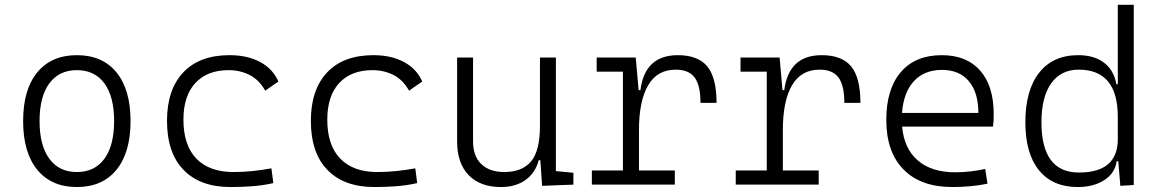

<svg xmlns="http://www.w3.org/2000/svg" viewBox="-20 -752 4728 782"><path d="M293 9.8Q189.5 9.8 131.8 -60.5Q74.2 -130.9 74.2 -258.8Q74.2 -387.2 131.8 -457.3Q189.5 -527.3 293 -527.3Q397 -527.3 454.3 -457.3Q511.7 -387.2 511.7 -258.8Q511.7 -130.9 454.3 -60.5Q397 9.8 293 9.8ZM293 -51.3Q365.7 -51.3 405.3 -105.5Q444.8 -159.7 444.8 -258.8Q444.8 -358.4 405.3 -412.4Q365.7 -466.3 293 -466.3Q220.7 -466.3 180.9 -412.4Q141.1 -358.4 141.1 -258.8Q141.1 -159.7 180.9 -105.5Q220.7 -51.3 293 -51.3Z M918.9 9.8Q795.4 9.8 727.8 -59.8Q660.2 -129.4 660.2 -259.8Q660.2 -386.7 726.3 -457Q792.5 -527.3 915 -527.3Q987.8 -527.3 1039.8 -499.3Q1091.8 -471.2 1113.8 -419.9L1060.1 -382.8Q1035.2 -427.2 996.3 -446.8Q957.5 -466.3 911.1 -466.3Q824.2 -466.3 775.6 -413.8Q727.1 -361.3 727.1 -264.6Q727.1 -160.2 780 -105.7Q833 -51.3 930.7 -51.3Q970.2 -51.3 1009.3 -55.4Q1048.3 -59.6 1085.4 -66.4L1093.3 -6.3Q1051.3 3.4 1006.6 6.6Q961.9 9.8 918.9 9.8Z M1504.9 9.8Q1381.3 9.8 1313.7 -59.8Q1246.1 -129.4 1246.1 -259.8Q1246.1 -386.7 1312.3 -457Q1378.4 -527.3 1501 -527.3Q1573.7 -527.3 1625.7 -499.3Q1677.7 -471.2 1699.7 -419.9L1646 -382.8Q1621.1 -427.2 1582.3 -446.8Q1543.5 -466.3 1497.1 -466.3Q1410.2 -466.3 1361.6 -413.8Q1313 -361.3 1313 -264.6Q1313 -160.2 1366 -105.7Q1418.9 -51.3 1516.6 -51.3Q1556.2 -51.3 1595.2 -55.4Q1634.3 -59.6 1671.4 -66.4L1679.2 -6.3Q1637.2 3.4 1592.5 6.6Q1547.9 9.8 1504.9 9.8Z M2021 9.8Q1935.5 9.8 1888.7 -38.8Q1841.8 -87.4 1841.8 -175.8V-517.6H1906.7V-175.8Q1906.7 -115.7 1940.4 -83.5Q1974.1 -51.3 2034.2 -51.3Q2106 -51.3 2142.6 -94.2Q2179.2 -137.2 2179.2 -239.3V-517.6H2244.1V-55.2L2315.4 -48.3V0L2188 4.9L2180.7 -99.6H2174.3Q2160.2 -47.4 2120.1 -18.8Q2080.1 9.8 2021 9.8Z M2390.6 0V-57.6H2517.1V-460H2410.2V-517.6H2569.3L2581.1 -384.8H2588.4Q2606.4 -527.3 2740.7 -527.3Q2823.2 -527.3 2860.8 -481.4Q2898.4 -435.5 2898.4 -333H2833Q2833 -404.8 2809.1 -436.5Q2785.2 -468.3 2732.4 -468.3Q2656.7 -468.3 2619.6 -404.3Q2582.5 -340.3 2582.5 -222.7V-57.6H2728.5V0Z M2976.6 0V-57.6H3103V-460H2996.1V-517.6H3155.3L3167 -384.8H3174.3Q3192.4 -527.3 3326.7 -527.3Q3409.2 -527.3 3446.8 -481.4Q3484.4 -435.5 3484.4 -333H3418.9Q3418.9 -404.8 3395 -436.5Q3371.1 -468.3 3318.4 -468.3Q3242.7 -468.3 3205.6 -404.3Q3168.5 -340.3 3168.5 -222.7V-57.6H3314.5V0Z M3858.9 9.8Q3730.5 9.8 3660.2 -61.5Q3589.8 -132.8 3589.8 -263.7Q3589.8 -389.2 3648.9 -458.3Q3708 -527.3 3815.9 -527.3Q3916.5 -527.3 3971.9 -464.8Q4027.3 -402.3 4027.3 -287.1Q4027.3 -256.8 4024.4 -236.3H3654.3Q3662.1 -147 3718 -98.6Q3773.9 -50.3 3870.6 -50.3Q3931.2 -50.3 3992.7 -64L4002 -3.9Q3968.3 3.4 3930.9 6.6Q3893.6 9.8 3858.9 9.8ZM3816.9 -467.3Q3744.6 -467.3 3702.4 -421.6Q3660.2 -376 3653.8 -292H3964.8Q3964.8 -375.5 3926 -421.4Q3887.2 -467.3 3816.9 -467.3Z M4369.1 9.8Q4267.6 9.8 4211.9 -58.3Q4156.2 -126.5 4156.2 -253.9Q4156.2 -384.3 4212.4 -455.8Q4268.6 -527.3 4371.6 -527.3Q4436.5 -527.3 4476.8 -496.6Q4517.1 -465.8 4526.9 -408.7H4532.7V-732.4H4597.7V1.5L4543 4.9L4534.7 -95.2H4527.8Q4521.5 -46.9 4478 -18.6Q4434.6 9.8 4369.1 9.8ZM4221.7 -253.9Q4221.7 -49.3 4374.5 -49.3Q4532.7 -49.3 4532.7 -185.1V-276.4Q4532.7 -468.3 4373.5 -468.3Q4300.8 -468.3 4261.2 -412.4Q4221.7 -356.4 4221.7 -253.9Z"/></svg>

Font: Caskaydia Cove Light
Style: Regular
Weight: 300
Monospace: yes
Designer: Aaron Bell
Foundry: Saja Typeworks
Version: Version 4.300; ttfautohint (v1.8.3)